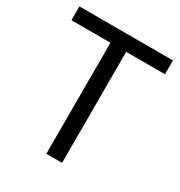

<svg xmlns="http://www.w3.org/2000/svg" viewBox="-169 -832 893 951"><g transform="rotate(30 278.0 -357.0)"><path d="M323 0H233V-635H10V-714H545V-635H323Z"/></g></svg>

Font: Noto Sans Oriya
Style: Regular
Weight: 400
Designer: Amélie Bonet and Sol Matas
Foundry: Google LLC
Version: Version 2.006